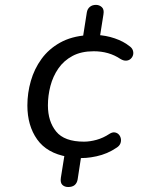

<svg xmlns="http://www.w3.org/2000/svg" viewBox="-20 -633 640 775"><path d="M255.3 121.9Q240.8 121.9 231.7 113.2Q222.7 104.4 225.7 84.3L241.7 -16L252.4 -0.3Q169.4 -14.6 129.9 -70.4Q90.5 -126.1 90.5 -207.2Q90.5 -257.7 104.5 -306.3Q118.4 -354.9 147.4 -394.9Q176.4 -435 222.4 -460.8Q268.4 -486.5 331.9 -490.9L311.8 -463.8L330.4 -582.5Q332.8 -597.2 342.6 -605.2Q352.3 -613.3 367.4 -613.3Q381 -613.3 391 -604.2Q401 -595.2 397.6 -575.1L380.5 -467.1L369.9 -491.9Q407.6 -490.3 443.1 -478.2Q478.7 -466 501.8 -447.3Q512.9 -439.9 516.3 -429.7Q519.6 -419.4 516.9 -410.4Q514.2 -401.4 507 -395.1Q499.9 -388.8 489.2 -388.2Q478.4 -387.6 466.2 -395Q420 -426.1 358.3 -426.1Q308 -426.1 272.7 -407.2Q237.4 -388.3 215.5 -356.5Q193.6 -324.7 183.5 -285.9Q173.4 -247 173.4 -207.6Q173.4 -142.9 206.7 -102.1Q239.9 -61.2 319 -61.2Q342.7 -61.2 369.7 -68.6Q396.7 -76 421.9 -92.7Q433.6 -100.1 443.5 -98.5Q453.3 -96.9 459.7 -89.9Q466.1 -82.9 467.9 -73Q469.6 -63 465.6 -53.2Q461.5 -43.5 450.3 -36.6Q413.8 -11.7 369.4 -2.1Q324.9 7.6 291.3 4.1L309.4 -13.2L293.4 91.1Q288 121.9 255.3 121.9Z"/></svg>

Font: Nunito Variable Extra Light
Style: Italic
Weight: 200
Italic angle: -9°
Designer: Vernon Adams
Foundry: Vernon Adams
Version: Version 3.602